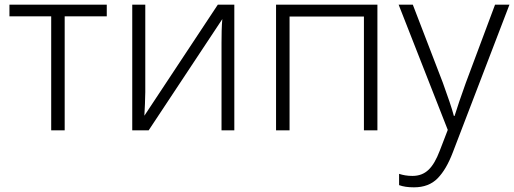

<svg xmlns="http://www.w3.org/2000/svg" viewBox="-20 -552 2177 813"><path d="M432.1 -532.2H20V-482.9H196.8V0H253.9V-482.9H432.1Z M595.2 -532.2H540V0H609.4L921.4 -471.2C918.5 -444.8 918 -398.4 918 -371.1V0H972.2V-532.2H902.3L591.3 -62C592.8 -91.3 595.2 -132.8 595.2 -162.1Z M1148.9 -532.2V0H1206.1V-481.9H1521V0H1578.1V-532.2Z M1876 -2 1841.8 86.9C1814 159.2 1782.2 192.9 1726.1 192.9C1704.6 192.9 1686 189.5 1669.9 184.1V231.9C1687.5 238.3 1707.5 241.2 1732.9 241.2C1774.9 241.2 1808.1 228.5 1833 203.1C1857.9 177.7 1878.9 141.6 1897 94.2L2137.2 -532.2H2076.2L1952.1 -200.2C1930.7 -140.6 1915 -94.2 1904.8 -61H1901.9C1892.6 -96.7 1876.5 -142.1 1855 -202.1L1728 -532.2H1668Z"/></svg>

Font: Noto Reveo Sans
Style: Regular
Weight: 300
Designer: Monotype Design Team
Foundry: Monotype Imaging Inc.
Version: Version 2.007